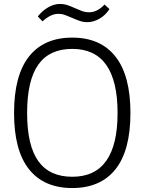

<svg xmlns="http://www.w3.org/2000/svg" viewBox="-20 -940 731 970"><path d="M171 -857Q194 -886 223.5 -903Q253 -920 282 -920Q304 -920 322.5 -913.5Q341 -907 358.5 -899Q376 -891 393.5 -884.5Q411 -878 431 -878Q471 -878 508 -917L533 -894Q513 -863 482.5 -845.5Q452 -828 421 -828Q401 -828 382.5 -834.5Q364 -841 346 -849Q328 -857 310.5 -863.5Q293 -870 274 -870Q254 -870 234 -860Q214 -850 195 -832ZM345 10Q202 10 126.5 -85Q51 -180 51 -369Q51 -559 126.5 -654.5Q202 -750 345 -750Q488 -750 563.5 -654Q639 -558 639 -369Q639 -180 563.5 -85Q488 10 345 10ZM345 -47Q574 -47 574 -369Q574 -693 345 -693Q230 -693 173.5 -613.5Q117 -534 117 -369Q117 -205 173.5 -126Q230 -47 345 -47Z"/></svg>

Font: Encode Sans Narrow
Style: Light
Weight: 300
Designer: Pablo Impallari, Andres Torresi
Foundry: Pablo Impallari, Andres Torresi
Version: Version 1.000; ttfautohint (v1.00) -l 8 -r 50 -G 200 -x 14 -